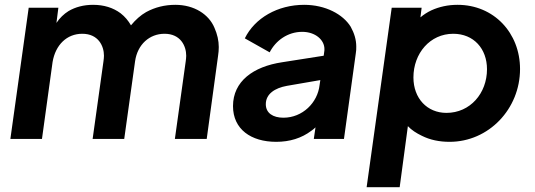

<svg xmlns="http://www.w3.org/2000/svg" viewBox="-20 -576 2216 796"><path d="M154 0 198 -319C210 -390 257 -436 321 -436C388 -436 411 -385 411 -345C411 -338 410 -330 409 -322L364 0H495L540 -322C550 -392 600 -436 662 -436C729 -436 752 -385 752 -345C752 -338 751 -330 750 -322L705 0H837L884 -344C886 -357 887 -369 887 -381C887 -407 881 -434 869 -461C846 -516 786 -556 707 -556C663 -556 623 -546 586 -526C563 -513 542 -494 523 -471C512 -490 498 -507 480 -521C449 -544 411 -556 366 -556C327 -556 293 -547 264 -530C245 -518 228 -502 214 -481L222 -544H99L23 0Z M1125 12C1181 12 1230 -3 1271 -34C1277 -38 1283 -43 1288 -48L1281 0H1406L1455 -354C1457 -364 1457 -374 1457 -383C1457 -411 1449 -438 1434 -465C1402 -517 1329 -556 1241 -556C1131 -556 1036 -501 995 -417L1098 -359C1123 -408 1173 -444 1233 -444C1288 -444 1325 -410 1325 -373C1325 -369 1325 -364 1324 -360L1322 -345L1150 -318C1030 -300 946 -239 946 -136C946 -40 1021 12 1125 12ZM1308 -244 1305 -224C1297 -150 1234 -88 1155 -88C1112 -88 1082 -107 1082 -144C1082 -187 1120 -211 1169 -220Z M1637 200 1671 -53C1686 -37 1706 -24 1729 -13C1763 4 1801 12 1844 12C2006 12 2136 -124 2136 -290C2136 -439 2028 -556 1877 -556C1837 -556 1801 -548 1768 -533C1751 -525 1736 -515 1723 -504L1728 -544H1604L1500 200ZM1831 -108C1751 -108 1694 -168 1694 -255C1694 -355 1763 -436 1859 -436C1944 -436 1999 -374 1999 -289C1999 -189 1929 -108 1831 -108Z"/></svg>

Font: Plus Jakarta Sans
Style: Bold Italic
Weight: 700
Italic angle: -8°
Designer: Gumpita Rahayu
Foundry: Tokotype
Version: Version 2.071;gftools[0.9.30]